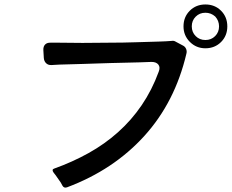

<svg xmlns="http://www.w3.org/2000/svg" viewBox="-20 -855 1040 859"><path d="M899 -639Q858 -639 829.5 -667.5Q801 -696 801 -737Q801 -779 829 -807Q857 -835 899 -835Q941 -835 969 -807Q997 -779 997 -737Q997 -695 969 -667Q941 -639 899 -639ZM899 -676Q925 -676 942.5 -693.5Q960 -711 960 -737Q960 -762 943 -781Q924 -798 899 -798Q873 -798 855.5 -780.5Q838 -763 838 -737Q838 -711 855.5 -693.5Q873 -676 899 -676ZM259 -25 252 -38 229 -71Q226 -75 223.5 -78Q221 -81 219 -84Q210 -97 223 -101Q304 -130 376 -170Q448 -210 508 -263.5Q568 -317 614 -384.5Q660 -452 690 -534Q698 -554 688.5 -566Q679 -578 658 -578L602 -576Q572 -575 541 -574.5Q510 -574 478 -573Q446 -572 414.5 -571Q383 -570 353 -569L246 -566L211 -564Q196 -563 186.5 -572Q177 -581 176 -596L174 -630Q173 -647 182 -656Q191 -665 208 -664H244L349 -663L469 -664Q500 -664 529.5 -664.5Q559 -665 588 -666Q645 -668 690 -669Q725 -670 748 -672Q758 -674 767 -668L797 -652Q808 -647 812.5 -636.5Q817 -626 814 -615Q763 -398 625.5 -246.5Q488 -95 280 -17Q266 -12 259 -25Z"/></svg>

Font: Higure Gothic Medium
Style: Regular
Weight: 500
Designer: Yoshimichi Ohira
Foundry: Positype
Version: Version 1.000